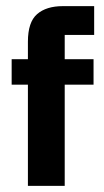

<svg xmlns="http://www.w3.org/2000/svg" viewBox="-20 -605 339 626"><path d="M71 1V-469Q71 -533 101 -559Q131 -585 185 -585H287V-491H191V1ZM18 -329V-412H285V-329Z"/></svg>

Font: Darker Grotesque ExtraBold
Style: Regular
Weight: 800
Designer: Gabriel Lam
Foundry: TypeRant
Version: Version 1.000;gftools[0.9.28]